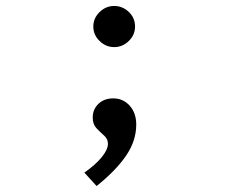

<svg xmlns="http://www.w3.org/2000/svg" viewBox="-20 -456 790 644"><path d="M363 -298Q335 -298 314 -318.5Q293 -339 293 -367Q293 -395 314 -415.5Q335 -436 363 -436Q391 -436 412 -416Q433 -396 433 -367Q433 -339 412 -318.5Q391 -298 363 -298ZM304 168 263 123Q300 97 321 71.5Q342 46 342 26Q342 10 329 -1.5Q316 -13 303.5 -26Q291 -39 291 -62Q291 -89 310 -107.5Q329 -126 360 -126Q393 -126 415 -101.5Q437 -77 437 -38Q437 16 403 66Q369 116 304 168Z"/></svg>

Font: Inconsolata ExtraExpanded Medium
Style: Regular
Weight: 500
Width: 8
Monospace: yes
Designer: Raph Levien, Cyreal, Brenton Simpson
Foundry: Raph Levien, Cyreal, Google
Version: Version 3.001; ttfautohint (v1.8.2.53-6de2)